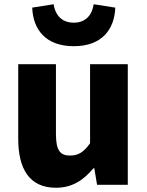

<svg xmlns="http://www.w3.org/2000/svg" viewBox="-20 -872 694 906"><path d="M244 14C321 14 374 -22 421 -78H425L438 0H583V-569H405V-196C375 -154 350 -138 310 -138C265 -138 244 -161 244 -239V-569H66V-217C66 -75 119 14 244 14ZM328 -654C460 -654 520 -732 524 -836L422 -852C415 -804 387 -765 328 -765C269 -765 240 -804 233 -852L132 -836C136 -732 196 -654 328 -654Z"/></svg>

Font: Noto Sans JP Black
Style: Regular
Weight: 900
Designer: Ryoko NISHIZUKA 西塚涼子 (kana, bopomofo & ideographs); Paul D. Hunt (Latin, Greek & Cyrillic); Sandoll Communications 산돌커뮤니
Foundry: Adobe
Version: Version 2.002;hotconv 1.0.116;makeotfexe 2.5.65601